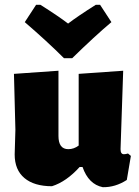

<svg xmlns="http://www.w3.org/2000/svg" viewBox="-20 -768 576 798"><path d="M396 -748 443 -676Q374 -618 280 -526H246Q176 -596 83 -676L130 -748H148Q224 -700 263 -670Q302 -700 378 -748ZM196 6Q122 6 81.5 -28Q41 -62 41 -126L44 -229L38 -461L223 -474V-203Q223 -148 264 -148Q287 -148 307 -163V-461L492 -474L481 -148Q481 -127 495 -127Q502 -127 512 -130L524 -120L507 -20Q459 11 407 10Q348 -2 323 -74H311Q256 -13 196 6Z"/></svg>

Font: Alegreya Sans SC Black
Style: Regular
Weight: 900
Designer: Juan Pablo del Peral
Foundry: Huerta Tipografica
Version: Version 2.007